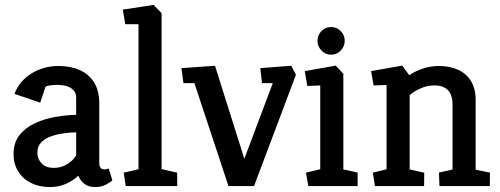

<svg xmlns="http://www.w3.org/2000/svg" viewBox="-20 -752 2022 776"><path d="M181.6 4Q138.5 4 105.3 -12.5Q72 -29.1 53.4 -59.4Q34.7 -89.6 34.7 -128.5Q34.7 -175.9 59.1 -206.3Q83.5 -236.8 122.4 -254.6Q161.3 -272.4 205.2 -279.7Q249.2 -287 287.8 -288V-359.9Q287.8 -380.9 268.3 -394.9Q248.7 -408.9 211.9 -408.9Q200.5 -408.9 186.6 -407.5Q172.6 -406 163.8 -401.1L142.6 -337.1L38.6 -372.6Q57.7 -423.9 106.5 -454.6Q155.4 -485.3 216.3 -485.3Q265 -485.3 301.9 -469.1Q338.8 -452.9 360 -419.3Q381.2 -385.8 381.2 -333.3V-92.6Q381.2 -80.6 386.5 -73.9Q391.7 -67.3 401.6 -67.3Q406.6 -67.3 411.8 -68.8Q417 -70.2 419.4 -70.7L434.1 -23.3Q425.7 -14.9 407.5 -5.5Q389.4 4 366 4Q337.4 4 321 -8.8Q304.6 -21.5 296.5 -42.1Q275.5 -21.6 246.3 -8.8Q217.1 4 181.6 4ZM197.5 -73.4Q227 -73.4 251.5 -88.5Q276 -103.5 287.8 -124.2V-217.3Q266 -216.8 239 -213.3Q212 -209.9 187.4 -201.4Q162.7 -193 146.9 -176.9Q131.1 -160.9 131.1 -134.7Q131.1 -109.6 148.3 -91.5Q165.5 -73.4 197.5 -73.4Z M488.1 0 480 -54 539.8 -68V-654.2H486.3L476.3 -713.1L601 -732.2L633.1 -698.6V-68.5L696.2 -54V0Z M903.4 0 765.7 -416H721.4L713.4 -476.6L849 -486.2L967.5 -110.3L1082.5 -416H1039L1032 -476.6L1157.1 -486.2L1176.1 -449.8L1006.7 0Z M1226.4 0 1216.4 -54 1274.3 -68V-406.6L1221.9 -404.7L1211.8 -464.6L1337 -486.8L1367.7 -453.6V-67.4L1425.5 -54.5V0ZM1318.5 -531Q1294.9 -531 1279 -547.9Q1263.1 -564.7 1263.1 -586.9Q1263.1 -610 1279 -626.3Q1294.9 -642.7 1318.5 -642.7Q1341.1 -642.7 1357.2 -626.3Q1373.3 -610 1373.3 -586.9Q1373.3 -564.7 1357.2 -547.9Q1341.1 -531 1318.5 -531Z M1495.4 0 1486.8 -54 1542.3 -68V-408.5L1489.9 -406.6L1479.9 -464.6L1605.5 -486.8L1634.3 -447.9Q1657.1 -464.2 1688.9 -474.8Q1720.6 -485.3 1753.6 -485.3Q1797.5 -485.3 1831.1 -470.1Q1864.7 -454.9 1883.5 -424.5Q1902.4 -394 1902.4 -347.1V-65.9L1960.2 -54.5L1959.7 0H1756.1L1754.2 -54.5L1809 -66.9V-329.1Q1809 -368.7 1790.1 -387.8Q1771.2 -406.8 1736 -406.8Q1706.1 -406.8 1678.2 -394Q1650.3 -381.1 1635.7 -367.4V-67.4L1694.6 -54L1694.1 0Z"/></svg>

Font: Kreon Light
Style: Regular
Weight: 300
Designer: Julia Petretta
Foundry: Julia Petretta and Eli Heuer
Version: Version 2.002